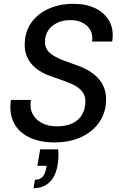

<svg xmlns="http://www.w3.org/2000/svg" viewBox="-20 -732 628 1003"><path d="M265 12Q190 12 135 -13.5Q80 -39 53.5 -88.5Q27 -138 37 -210H142Q134 -170 149.5 -138.5Q165 -107 198.5 -89.5Q232 -72 276 -72Q325 -72 358.5 -88Q392 -104 409 -133.5Q426 -163 426 -202Q426 -227 415.5 -244.5Q405 -262 387 -275Q369 -288 345.5 -297.5Q322 -307 295 -316.5Q268 -326 242 -335Q176 -359 142.5 -400.5Q109 -442 109 -497Q109 -562 141 -610Q173 -658 231 -685Q289 -712 364 -712Q431 -712 479.5 -688Q528 -664 552 -619.5Q576 -575 566 -515H461Q466 -548 453 -573Q440 -598 412.5 -612.5Q385 -627 349 -627Q309 -627 278.5 -612.5Q248 -598 231.5 -572.5Q215 -547 215 -514Q215 -492 223.5 -476.5Q232 -461 247.5 -449.5Q263 -438 284 -428Q305 -418 330.5 -409.5Q356 -401 384 -390Q416 -379 443 -363Q470 -347 490.5 -325.5Q511 -304 522.5 -276.5Q534 -249 534 -214Q534 -146 500 -95.5Q466 -45 405.5 -16.5Q345 12 265 12ZM155 251 163 207Q188 207 202 192Q216 177 221 148L223 134H175L190 48H284Q286 70 285 91Q284 112 281 130Q270 192 237.5 221.5Q205 251 155 251Z"/></svg>

Font: DM Sans 24pt Medium
Style: Italic
Weight: 500
Italic angle: -10°
Designer: Colophon Foundry, Jonny Pinhorn
Foundry: Colophon Foundry
Version: Version 4.004;gftools[0.9.30]